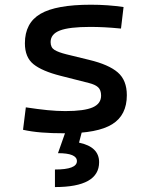

<svg xmlns="http://www.w3.org/2000/svg" viewBox="-20 -547 626 802"><path d="M252.9 9.8Q194.3 9.8 152.6 6.3Q110.8 2.9 76.2 -4.9L87.9 -98.6Q139.2 -90.8 178.5 -86.9Q217.8 -83 252.9 -83Q331.5 -83 366.9 -98.4Q402.3 -113.8 402.3 -147.5Q402.3 -170.9 389.9 -182.4Q377.4 -193.8 351.6 -200.2L232.4 -230.5Q155.8 -250 119.9 -278.8Q84 -307.6 84 -366.2Q84 -451.2 149.2 -489.3Q214.4 -527.3 359.4 -527.3Q430.7 -527.3 496.1 -517.6L485.4 -427.7Q445.8 -431.6 415.5 -433.1Q385.3 -434.6 356.4 -434.6Q269.5 -434.6 230.5 -419.7Q191.4 -404.8 191.4 -371.1Q191.4 -348.6 207.5 -338.6Q223.6 -328.6 256.8 -320.3L352.5 -296.9Q434.1 -277.3 471.9 -244.6Q509.8 -211.9 509.8 -149.4Q509.8 -65.9 448.7 -28.1Q387.7 9.8 252.9 9.8ZM209.5 234.4V161.1Q301.3 161.1 301.3 126Q301.3 92.8 222.2 92.8L255.9 -2.9L322.3 2.4L310.1 48.8Q394 66.4 394 130.4Q394 234.4 209.5 234.4Z"/></svg>

Font: CaskaydiaMono NF
Style: Regular
Weight: 400
Designer: Aaron Bell
Foundry: Saja Typeworks
Version: Version 2111.001; ttfautohint (v1.8.4);Nerd Fonts 3.1.1